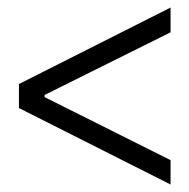

<svg xmlns="http://www.w3.org/2000/svg" viewBox="-20 -553 508 515"><path d="M437.5 -532.7 30.8 -327.6V-263.2L437.5 -58.1V-123.5L99.6 -292.5V-298.3L437.5 -466.3Z"/></svg>

Font: Guggenheim Sans Display Light
Style: Regular
Weight: 300
Designer: Modified by Tom Baber under direction of Pentagram Design 2023
Foundry: rsms
Version: Version 1.001;Glyphs 3.1.2 (3151)